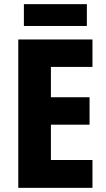

<svg xmlns="http://www.w3.org/2000/svg" viewBox="-20 -904 509 924"><path d="M425 0H68V-714H425V-582H225V-436H411V-304H225V-134H425ZM398 -884V-779H95V-884Z"/></svg>

Font: Noto Sans Lao Condensed ExtraBold
Style: Regular
Weight: 800
Width: 3
Designer: Monotype Design Team
Foundry: Monotype Imaging Inc.
Version: Version 2.003; ttfautohint (v1.8.4.7-5d5b)